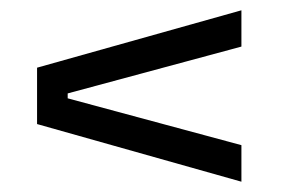

<svg xmlns="http://www.w3.org/2000/svg" viewBox="-20 -497 556 373"><path d="M449 -406.5 111.5 -315.5V-306L449 -215V-144L52 -256V-365.5L449 -477Z"/></svg>

Font: Anek Devanagari
Style: Regular
Weight: 400
Designer: Kailash Malviya (Devanagari) & Yesha Goshar (Latin)
Foundry: Ek Type
Version: Version 1.003